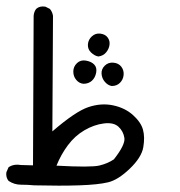

<svg xmlns="http://www.w3.org/2000/svg" viewBox="-46 -417 566 605"><path d="M62 167Q41 165 20 165Q-1 165 -19 153Q-28 142 -26 126L-19 110Q-3 99 21 103L58 104L60 -367Q61 -380 68 -389Q79 -399 97 -396L111 -389Q119 -380 121 -367L119 -3Q192 -66 232.5 -79.5Q273 -93 310.5 -85Q348 -77 373 -54.5Q398 -32 404.5 -8.5Q411 15 405.5 47Q400 79 363 114.5Q326 150 294.5 157.5Q263 165 204 167Q145 169 62 167ZM313 85Q349 39 346 18Q343 -3 327.5 -17.5Q312 -32 281 -28Q250 -24 220 -6.5Q190 11 168 40.5Q146 70 132 105Q241 111 267.5 104.5Q294 98 313 85ZM306 -146Q294 -148 284.5 -159Q275 -170 274 -184.5Q273 -199 284 -210Q295 -221 311.5 -219.5Q328 -218 336.5 -206.5Q345 -195 343.5 -180.5Q342 -166 332 -156Q322 -146 306 -146ZM217 -153Q204 -154 194.5 -165Q185 -176 185 -191.5Q185 -207 196.5 -218Q208 -229 225 -226Q242 -223 251 -213.5Q260 -204 257 -188Q254 -172 243.5 -162.5Q233 -153 217 -153ZM264 -239Q252 -241 241 -251.5Q230 -262 231 -277Q232 -292 243.5 -302.5Q255 -313 270.5 -311Q286 -309 293.5 -298.5Q301 -288 299 -275Q297 -262 288 -251.5Q279 -241 264 -239Z"/></svg>

Font: NaniFont Regular
Style: Regular
Weight: 400
Designer: Nanigashitei
Version: Version 1.036